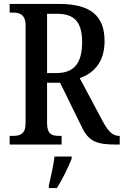

<svg xmlns="http://www.w3.org/2000/svg" viewBox="-20 -734 628 975"><path d="M29 0H293V-44H281C244 -44 219 -52 219 -109V-314H285L395 -90C430 -15 472 0 569 0H588V-44H584C550 -44 526 -71 498 -125L385 -337C451 -361 511 -413 511 -525C511 -653 441 -714 280 -714H29V-670H46C79 -670 110 -661 110 -604V-109C110 -52 81 -44 46 -44H29ZM267 -363H219V-664H271C360 -664 397 -619 397 -520C397 -417 359 -363 267 -363ZM228 208V221H269C295 179 329 113 344 71V61H257C251 109 238 164 228 208Z"/></svg>

Font: Noto Serif Devanagari Condensed Medium
Style: Regular
Weight: 500
Width: 3
Designer: Universal Thirst, Indian Type Foundry and the Monotype Design Team
Foundry: Monotype Imaging Inc.
Version: Version 2.004